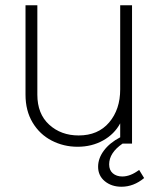

<svg xmlns="http://www.w3.org/2000/svg" viewBox="-20 -546 610 730"><path d="M77 -186V-526H122V-186Q122 -113 167 -72Q212 -31 279 -31Q353 -31 395 -80.5Q437 -130 437 -206V-526H482V0H446Q395 35 395 79Q395 101 409 113Q423 125 445 125Q476 125 509 100L528 131Q488 164 442 164Q404 164 378.5 143Q353 122 353 88Q353 56 375 26.5Q397 -3 437 -24V-77Q415 -36 372 -12Q329 12 275 12Q222 12 176.5 -11.5Q131 -35 104 -80Q77 -125 77 -186Z"/></svg>

Font: Eudoxus Sans ExtraLight
Style: Regular
Weight: 200
Designer: Stijn de Vries
Foundry: tokotype
Version: Version 2.005